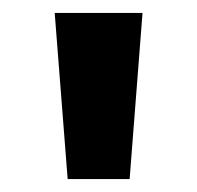

<svg xmlns="http://www.w3.org/2000/svg" viewBox="-20 -734 306 298"><path d="M181.2 -456.1H85L64.9 -713.9H201.2Z"/></svg>

Font: Open Sans Hebrew
Style: Bold
Weight: 700
Foundry: Ascender Corporation, Yanek Iontef
Version: Version 2.001;PS 002.001;hotconv 1.0.70;makeotf.lib2.5.58329